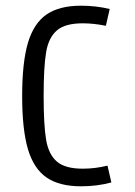

<svg xmlns="http://www.w3.org/2000/svg" viewBox="-20 -652 478 681"><path d="M267.6 8.8Q190.4 8.8 145 -22.5Q99.6 -53.7 79.1 -123Q58.6 -192.4 58.6 -311.5Q58.6 -430.7 79.1 -500Q99.6 -569.3 145 -600.6Q190.4 -631.8 267.6 -631.8Q320.3 -631.8 369.1 -620.1L355.5 -560.5Q312.5 -569.3 273.4 -569.3Q210.9 -569.3 181.6 -543.9Q152.3 -518.6 143.6 -466.8Q134.8 -415 134.8 -311.5Q134.8 -208 143.6 -156.2Q152.3 -104.5 181.6 -79.1Q210.9 -53.7 273.4 -53.7Q317.4 -53.7 361.3 -64.5L375 -4.9Q325.2 8.8 267.6 8.8Z"/></svg>

Font: Sudo Variable
Style: Regular
Weight: 400
Monospace: yes
Designer: Jens Kutilek
Foundry: Jens Kutilek
Version: Version 0.040